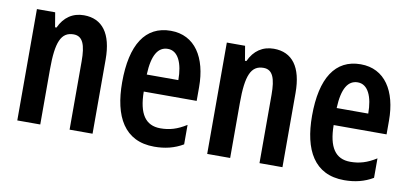

<svg xmlns="http://www.w3.org/2000/svg" viewBox="-58 -733 1968 922"><g transform="rotate(10 926.0 -271.5)"><path d="M287 -553C233 -553 191 -525 167 -472H160L148 -543H59V0H171V-269C171 -402 193 -454 254 -454C299 -454 314 -413 314 -333V0H426V-362C426 -488 377 -553 287 -553Z M711 -552C587 -552 523 -452 523 -268C523 -102 582 10 728 10C780 10 826 -1 868 -26V-121C824 -93 786 -82 742 -82C669 -82 634 -134 633 -242H891V-309C891 -453 829 -552 711 -552ZM712 -464C762 -464 787 -407 787 -325H633C637 -422 665 -464 712 -464Z M1213 -553C1159 -553 1117 -525 1093 -472H1086L1074 -543H985V0H1097V-269C1097 -402 1119 -454 1180 -454C1225 -454 1240 -413 1240 -333V0H1352V-362C1352 -488 1303 -553 1213 -553Z M1637 -552C1513 -552 1449 -452 1449 -268C1449 -102 1508 10 1654 10C1706 10 1752 -1 1794 -26V-121C1750 -93 1712 -82 1668 -82C1595 -82 1560 -134 1559 -242H1817V-309C1817 -453 1755 -552 1637 -552ZM1638 -464C1688 -464 1713 -407 1713 -325H1559C1563 -422 1591 -464 1638 -464Z"/></g></svg>

Font: Noto Sans Lao Looped ExtraCondensed SemiBold
Style: Regular
Weight: 600
Width: 2
Designer: Mark Frömberg, Ben Mitchell
Foundry: The Fontpad Ltd
Version: Version 1.002